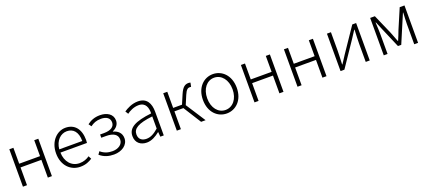

<svg xmlns="http://www.w3.org/2000/svg" viewBox="54 -1553 5721 2571"><g transform="rotate(-20 2915.0 -267.0)"><path d="M100 0H158V-253H455V0H513V-533H455V-306H158V-533H100Z M917 13C994 13 1044 -12 1087 -39L1065 -82C1025 -54 980 -36 923 -36C808 -36 731 -127 728 -257H1106C1108 -270 1109 -284 1109 -299C1109 -455 1032 -547 903 -547C782 -547 669 -439 669 -266C669 -91 780 13 917 13ZM728 -303C739 -425 817 -497 904 -497C997 -497 1056 -432 1056 -303Z M1396 13C1508 13 1600 -50 1600 -145C1600 -223 1547 -265 1485 -280V-285C1540 -308 1575 -352 1575 -407C1575 -500 1492 -547 1394 -547C1314 -547 1258 -521 1211 -485L1239 -446C1283 -478 1324 -497 1392 -497C1463 -497 1517 -467 1517 -402C1517 -341 1466 -303 1365 -303H1310V-257H1379C1481 -257 1540 -220 1540 -149C1540 -79 1473 -36 1392 -36C1331 -36 1276 -51 1224 -96L1196 -56C1256 -5 1321 13 1396 13Z M1864 13C1932 13 1996 -24 2050 -68H2052L2058 0H2107V-338C2107 -456 2062 -547 1935 -547C1848 -547 1774 -505 1733 -477L1759 -435C1796 -463 1857 -496 1927 -496C2028 -496 2051 -414 2049 -335C1814 -308 1709 -252 1709 -134C1709 -35 1778 13 1864 13ZM1876 -36C1817 -36 1767 -64 1767 -137C1767 -219 1839 -268 2049 -292V-119C1986 -64 1935 -36 1876 -36Z M2522 -280 2575 -406C2605 -477 2628 -488 2656 -488C2664 -488 2666 -488 2673 -486L2685 -542C2679 -544 2668 -547 2658 -547C2609 -547 2572 -526 2532 -432L2477 -303H2351V-533H2293V0H2351V-254H2479L2639 0H2703Z M3003 13C3132 13 3244 -89 3244 -266C3244 -444 3132 -547 3003 -547C2874 -547 2762 -444 2762 -266C2762 -89 2874 13 3003 13ZM3003 -37C2899 -37 2823 -130 2823 -266C2823 -402 2899 -496 3003 -496C3107 -496 3184 -402 3184 -266C3184 -130 3107 -37 3003 -37Z M3400 0H3458V-253H3755V0H3813V-533H3755V-306H3458V-533H3400Z M4013 0H4071V-253H4368V0H4426V-533H4368V-306H4071V-533H4013Z M4626 0H4681L4912 -342C4933 -374 4966 -424 4987 -457H4992C4989 -386 4985 -315 4985 -256V0H5042V-533H4987L4756 -192C4735 -159 4702 -109 4681 -76H4676C4679 -147 4683 -219 4683 -276V-533H4626Z M5242 0H5296V-288C5296 -331 5292 -397 5289 -450H5294C5309 -411 5326 -372 5342 -335L5463 -52H5510L5630 -335C5646 -372 5663 -411 5679 -450H5683C5680 -397 5676 -331 5676 -288V0H5731V-533H5663L5543 -252C5527 -207 5508 -162 5489 -117H5484C5468 -162 5449 -207 5432 -252L5309 -533H5242Z"/></g></svg>

Font: Source Han Sans SC Light
Style: Regular
Weight: 300
Designer: Ryoko NISHIZUKA (kana & ideographs); Paul D. Hunt (Latin, Greek & Cyrillic); Wenlong ZHANG (bopomofo); Sandoll Communica
Foundry: Adobe Systems Incorporated
Version: Version 1.004;PS 1.004;hotconv 1.0.82;makeotf.lib2.5.63406